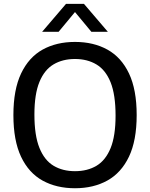

<svg xmlns="http://www.w3.org/2000/svg" viewBox="-20 -967 778 996"><path d="M369 9.5Q273 9.5 201 -30.2Q129 -70 89.2 -154Q49.5 -238 49.5 -370Q49.5 -502 89.5 -586Q129.5 -670 201.2 -709.8Q273 -749.5 369 -749.5Q465.5 -749.5 537.5 -709.5Q609.5 -669.5 649.2 -585.8Q689 -502 689 -370Q689 -238 649 -154.2Q609 -70.5 537 -30.5Q465 9.5 369 9.5ZM369 -79Q433.5 -79 480.8 -107.2Q528 -135.5 553.8 -198.8Q579.5 -262 579.5 -367Q579.5 -475.5 553.8 -539.8Q528 -604 480.5 -632.5Q433 -661 369 -661Q305 -661 257.8 -633Q210.5 -605 184.5 -541.8Q158.5 -478.5 158.5 -373Q158.5 -264.5 184.5 -200Q210.5 -135.5 257.8 -107.2Q305 -79 369 -79ZM198.5 -802 322.5 -947H415.5L539.5 -802H454L369 -904.5L284 -802Z"/></svg>

Font: Encode Sans Md
Style: Regular
Weight: 500
Designer: Multiple Designers
Foundry: Impallari Type
Version: Version 3.002; ttfautohint (v1.8.3) -l 8 -r 50 -G 200 -x 14 